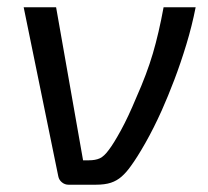

<svg xmlns="http://www.w3.org/2000/svg" viewBox="-20 -507 571 527"><path d="M517 -487Q507 -436 491.5 -385Q476 -334 458.5 -288Q441 -242 424 -204Q402 -155 379 -114.5Q356 -74 339 -51Q327 -34 314 -22.5Q301 -11 284.5 -5.5Q268 0 243 0H168Q158 0 150 -6.5Q142 -13 140 -23L45 -487H134L208 -67H224Q242 -67 254 -72.5Q266 -78 279 -96Q292 -113 312 -149.5Q332 -186 354 -239Q383 -304 399.5 -360Q416 -416 429 -487Z"/></svg>

Font: Exo 2
Style: Italic
Weight: 400
Italic angle: -8°
Designer: Natanael Gama
Foundry: Natanael Gama
Version: Version 2.010